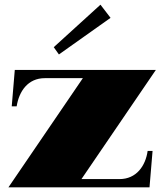

<svg xmlns="http://www.w3.org/2000/svg" viewBox="-20 -798 700 818"><path d="M16 0H617L630 -155H609C600 -91 561 -35 489 -35H327L644 -500H43L30 -345H51C61 -409 99 -465 171 -465H333ZM451 -722 408 -778 209 -597 231 -566Z"/></svg>

Font: Sprat Black
Style: Regular
Weight: 900
Designer: Ethan Nakache
Foundry: Collletttivo
Version: Version 2.000;Glyphs 3.2 (3217)